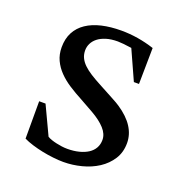

<svg xmlns="http://www.w3.org/2000/svg" viewBox="-102 -601 669 705"><g transform="rotate(20 233.0 -249.0)"><path d="M85 -165 137.2 -54.2Q143.6 -50.3 152.8 -47.1Q162.1 -43.9 172.9 -41.5Q183.6 -39.1 194.8 -37.6Q206.1 -36.1 216.8 -36.1Q241.7 -36.1 262 -41.3Q282.2 -46.4 296.9 -55.9Q311.5 -65.4 319.3 -79.3Q327.1 -93.3 327.1 -110.8Q327.1 -133.8 308.3 -154.5Q289.6 -175.3 255.4 -194.8L203.1 -224.1Q175.3 -238.8 151.1 -254.4Q127 -270 108.9 -288.6Q90.8 -307.1 80.3 -329.6Q69.8 -352.1 69.8 -379.9Q69.8 -413.6 83 -438.5Q96.2 -463.4 120.6 -479.7Q145 -496.1 179.4 -504.2Q213.9 -512.2 255.9 -512.2Q320.3 -512.2 384.8 -491.2L382.8 -350.1H362.8L311 -464.8Q292.5 -467.3 279.1 -468.8Q265.6 -470.2 256.8 -470.2Q230.5 -470.2 211.2 -464.1Q191.9 -458 179.4 -448Q167 -438 160.9 -425.3Q154.8 -412.6 154.8 -398.9Q154.8 -382.8 160.9 -369.9Q167 -356.9 179 -345.2Q190.9 -333.5 209 -322Q227.1 -310.5 251 -297.9Q285.2 -279.3 307.4 -267.6Q329.6 -255.9 339.4 -249Q416 -197.8 416 -130.9Q416 -94.7 398.7 -67.6Q381.3 -40.5 353.3 -22.2Q325.2 -3.9 290 5.1Q254.9 14.2 219.2 14.2Q200.7 14.2 179.2 11.7Q157.7 9.3 136.2 4.9Q114.7 0.5 95 -5.6Q75.2 -11.7 60.1 -19V-165Z"/></g></svg>

Font: Amethysta
Style: Regular
Weight: 400
Designer: Konstantin Vinogradov, Alexei Vanyashin
Foundry: Cyreal (www.cyreal.org)
Version: Version 1.003